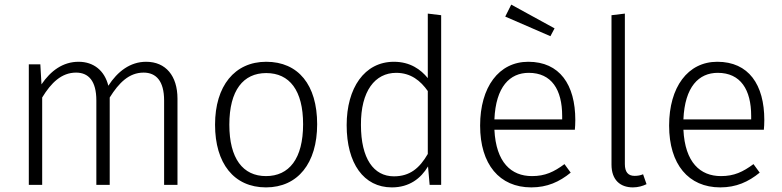

<svg xmlns="http://www.w3.org/2000/svg" viewBox="-20 -802 3394 833"><path d="M614 -534C545 -534 490 -492 450 -430C434 -495 387 -534 321 -534C253 -534 200 -495 160 -436L155 -523H105V0H163V-379C202 -443 247 -487 310 -487C364 -487 398 -451 398 -366V0H456V-379C496 -443 540 -487 603 -487C657 -487 692 -451 692 -366V0H750V-374C750 -473 699 -534 614 -534Z M1135 -534C998 -534 913 -429 913 -261C913 -93 995 11 1134 11C1272 11 1356 -94 1356 -263C1356 -434 1274 -534 1135 -534ZM1135 -485C1236 -485 1295 -410 1295 -263C1295 -113 1234 -38 1134 -38C1034 -38 975 -114 975 -261C975 -411 1036 -485 1135 -485Z M1836 -743V-463C1806 -500 1760 -534 1689 -534C1561 -534 1484 -420 1484 -259C1484 -93 1558 11 1680 11C1756 11 1806 -28 1837 -80L1844 0H1894V-736ZM1689 -37C1601 -37 1546 -114 1546 -260C1545 -407 1607 -486 1699 -486C1763 -486 1805 -451 1836 -407V-134C1800 -72 1758 -37 1689 -37Z M2386 -679 2198 -782 2172 -730 2368 -645ZM2476 -281C2476 -435 2408 -534 2272 -534C2144 -534 2063 -424 2063 -257C2063 -89 2147 11 2285 11C2354 11 2407 -13 2456 -53L2429 -90C2383 -56 2345 -38 2288 -38C2198 -38 2132 -97 2125 -239H2474C2475 -249 2476 -265 2476 -281ZM2419 -284H2125C2131 -426 2192 -486 2274 -486C2373 -486 2419 -413 2419 -299Z M2726 11C2748 11 2769 5 2785 -3L2770 -46C2759 -41 2746 -39 2733 -39C2705 -39 2691 -56 2691 -90V-743L2633 -736V-88C2633 -21 2671 11 2726 11Z M3296 -281C3296 -435 3228 -534 3092 -534C2964 -534 2883 -424 2883 -257C2883 -89 2967 11 3105 11C3174 11 3227 -13 3276 -53L3249 -90C3203 -56 3165 -38 3108 -38C3018 -38 2952 -97 2945 -239H3294C3295 -249 3296 -265 3296 -281ZM3239 -284H2945C2951 -426 3012 -486 3094 -486C3193 -486 3239 -413 3239 -299Z"/></svg>

Font: FiraGO Light
Style: Regular
Weight: 300
Designer: bBox Type
Foundry: bBox Type GmbH
Version: Version 1.001;PS 001.001;hotconv 1.0.88;makeotf.lib2.5.64775